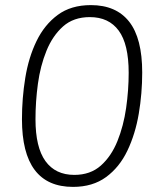

<svg xmlns="http://www.w3.org/2000/svg" viewBox="-20 -726 624 752"><path d="M266 6Q66 6 66 -259Q66 -341 79 -421Q92 -501 123 -565Q154 -629 206 -667.5Q258 -706 336 -706Q435 -706 486 -641Q537 -576 537 -442Q537 -360 523.5 -280.5Q510 -201 479 -136Q448 -71 395.5 -32.5Q343 6 266 6ZM271 -41Q334 -41 375 -77.5Q416 -114 440 -173.5Q464 -233 474 -303Q484 -373 484 -441Q484 -553 445 -606Q406 -659 332 -659Q268 -659 227 -622.5Q186 -586 162 -527Q138 -468 128.5 -398Q119 -328 119 -259Q119 -149 158 -95Q197 -41 271 -41Z"/></svg>

Font: Asap Condensed Condensed ExtraLight
Style: Italic
Weight: 200
Width: 3
Italic angle: -6°
Designer: Pablo Cosgaya
Foundry: Omnibus-Type
Version: Version 3.001; ttfautohint (v1.8.4.7-5d5b)